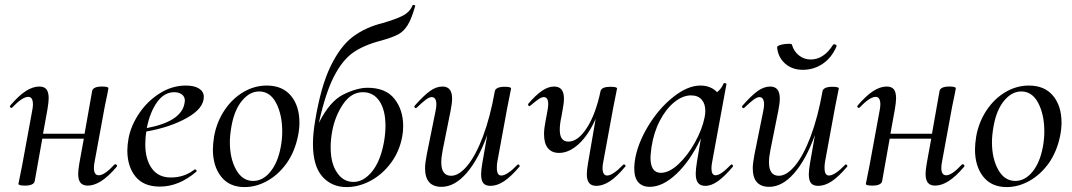

<svg xmlns="http://www.w3.org/2000/svg" viewBox="-20 -747 4361 781"><path d="M21 -317Q55 -357 84 -376Q113 -395 140 -395Q160 -395 169 -383.5Q178 -372 178 -347Q178 -332 173 -302L155 -203H324L355 -378Q357 -386 367 -390.5Q377 -395 394 -395Q421 -395 421 -388L417 -366Q407 -319 406 -313L365 -90Q362 -75 362 -64Q362 -34 382 -34Q405 -34 446 -78Q447 -79 449 -79Q453 -79 455 -75.5Q457 -72 455 -69Q421 -29 392 -10.5Q363 8 337 8Q317 8 307.5 -3.5Q298 -15 298 -40Q298 -56 303 -84L321 -183H152L121 -9Q119 -1 109 3.5Q99 8 82 8Q55 8 55 1L59 -19Q68 -62 70 -74L111 -297Q114 -312 114 -322Q114 -353 95 -353Q71 -353 29 -309Q28 -308 26 -308Q23 -308 21 -311.5Q19 -315 21 -317Z M773 -58Q776 -58 778.5 -55Q781 -52 779 -49Q708 12 630 12Q564 12 531 -29Q498 -70 498 -135Q498 -157 503 -185Q513 -237 546.5 -286.5Q580 -336 630 -367.5Q680 -399 736 -399Q771 -399 790 -386.5Q809 -374 809 -353Q809 -306 740.5 -267.5Q672 -229 575 -212Q571 -188 571 -160Q571 -99 597.5 -62Q624 -25 675 -25Q730 -25 772 -58ZM730 -324Q732 -334 732 -337Q732 -354 719.5 -363Q707 -372 689 -372Q648 -372 619 -331.5Q590 -291 577 -226Q715 -252 730 -324Z M1146 -83Q1112 -36 1067 -11Q1022 14 975 14Q913 14 879.5 -28.5Q846 -71 846 -139Q846 -161 851 -193Q862 -252 893.5 -299Q925 -346 970 -372.5Q1015 -399 1065 -399Q1129 -399 1163.5 -357.5Q1198 -316 1198 -248Q1198 -222 1192 -193Q1179 -130 1146 -83ZM1128 -212Q1128 -280 1103.5 -327.5Q1079 -375 1034 -375Q996 -375 965 -338Q934 -301 922 -236Q915 -198 915 -169Q915 -102 940.5 -56.5Q966 -11 1010 -11Q1049 -11 1079.5 -48Q1110 -85 1122 -149Q1128 -181 1128 -212Z M1658 -725Q1659 -728 1664.5 -726.5Q1670 -725 1669 -723Q1654 -670 1638 -644.5Q1622 -619 1599.5 -607Q1577 -595 1531 -582Q1461 -564 1417 -533.5Q1373 -503 1338.5 -436Q1304 -369 1277 -247Q1321 -335 1376.5 -362.5Q1432 -390 1475 -390Q1549 -390 1584.5 -345Q1620 -300 1620 -234Q1620 -210 1616 -191Q1605 -131 1570 -84Q1535 -37 1487 -11.5Q1439 14 1390 14Q1329 14 1291 -29Q1253 -72 1253 -162Q1253 -204 1262 -256Q1285 -396 1325 -478Q1365 -560 1416 -598Q1467 -636 1536 -653Q1591 -669 1619 -683.5Q1647 -698 1658 -725ZM1351 -45Q1376 -7 1418 -7Q1459 -7 1493.5 -49.5Q1528 -92 1542 -170Q1548 -205 1548 -235Q1548 -299 1523.5 -335.5Q1499 -372 1456 -372Q1409 -372 1376 -324Q1343 -276 1331 -212Q1325 -178 1325 -148Q1325 -82 1351 -45Z M1666 -311Q1664 -314 1667 -317Q1702 -357 1728 -376Q1754 -395 1780 -395Q1819 -395 1819 -346Q1819 -327 1813 -297L1781 -138Q1775 -108 1775 -87Q1775 -32 1815 -32Q1847 -32 1881 -73Q1915 -114 1944.5 -192Q1974 -270 1993 -377Q1995 -385 2005 -389.5Q2015 -394 2033 -394Q2059 -394 2059 -387L2055 -367Q2046 -324 2044 -312L2003 -89Q2001 -80 2001 -64Q2001 -33 2019 -33Q2031 -33 2048 -44.5Q2065 -56 2085 -77Q2086 -78 2088 -78Q2091 -78 2093 -74.5Q2095 -71 2093 -69Q2058 -28 2030 -9.5Q2002 9 1975 9Q1955 9 1946 -2Q1937 -13 1937 -38Q1937 -54 1942 -84L1962 -198Q1926 -98 1877.5 -42.5Q1829 13 1776 13Q1709 13 1709 -63Q1709 -82 1716 -119L1752 -297Q1755 -312 1755 -322Q1755 -352 1736 -352Q1726 -352 1711.5 -341Q1697 -330 1675 -309Q1673 -307 1671 -307Q1668 -307 1666 -311Z M2129 -325Q2159 -360 2184.5 -377.5Q2210 -395 2234 -395Q2274 -395 2274 -346Q2274 -327 2268 -297L2264 -274Q2257 -243 2257 -219Q2257 -171 2292 -171Q2331 -171 2367 -226.5Q2403 -282 2423 -377Q2428 -394 2463 -394Q2490 -394 2490 -387L2486 -367Q2477 -324 2475 -312L2434 -89Q2431 -74 2431 -64Q2431 -33 2450 -33Q2461 -33 2478 -44.5Q2495 -56 2515 -77Q2516 -78 2518 -78Q2522 -78 2524 -74.5Q2526 -71 2523 -69Q2489 -28 2460.5 -9.5Q2432 9 2406 9Q2386 9 2376.5 -2.5Q2367 -14 2367 -39Q2367 -54 2372 -84L2403 -264Q2374 -198 2334.5 -161.5Q2295 -125 2254 -125Q2225 -125 2209 -144Q2193 -163 2193 -201Q2193 -224 2199 -254L2207 -297Q2210 -314 2210 -324Q2210 -352 2192 -352Q2183 -352 2170 -343Q2157 -334 2137 -317Q2135 -315 2134 -315Q2131 -315 2129 -318.5Q2127 -322 2129 -325Z M2935 -405 2877 -89Q2874 -74 2874 -62Q2874 -34 2891 -34Q2912 -34 2953 -77Q2954 -78 2956 -78Q2959 -78 2961 -74.5Q2963 -71 2961 -69Q2928 -30 2901 -10.5Q2874 9 2849 9Q2829 9 2819.5 -3Q2810 -15 2810 -41Q2810 -57 2815 -89L2831 -184Q2788 -93 2732 -40Q2676 13 2623 13Q2593 13 2576.5 -5.5Q2560 -24 2560 -62Q2560 -71 2562 -91Q2572 -160 2615.5 -232.5Q2659 -305 2718 -352Q2777 -399 2829 -399Q2871 -399 2897 -372Q2916 -388 2923 -407Q2925 -409 2927 -409Q2930 -409 2933 -407.5Q2936 -406 2935 -405ZM2668 -44Q2702 -44 2739.5 -79Q2777 -114 2806.5 -167Q2836 -220 2846 -269Q2849 -283 2849 -296Q2849 -325 2834 -342Q2819 -359 2791 -359Q2757 -359 2723 -331.5Q2689 -304 2664 -256Q2639 -208 2630 -148Q2626 -116 2626 -106Q2626 -44 2668 -44Z M3152 -346Q3152 -327 3146 -297L3114 -138Q3108 -108 3108 -87Q3108 -32 3148 -32Q3180 -32 3214 -73Q3248 -114 3277.5 -192Q3307 -270 3326 -377Q3328 -385 3338 -389.5Q3348 -394 3366 -394Q3392 -394 3392 -387L3388 -367Q3379 -324 3377 -312L3336 -89Q3334 -80 3334 -64Q3334 -33 3352 -33Q3364 -33 3381 -44.5Q3398 -56 3418 -77Q3419 -78 3421 -78Q3424 -78 3426 -74.5Q3428 -71 3426 -69Q3391 -28 3363 -9.5Q3335 9 3308 9Q3288 9 3279 -2Q3270 -13 3270 -38Q3270 -54 3275 -84L3295 -198Q3259 -98 3210.5 -42.5Q3162 13 3109 13Q3042 13 3042 -63Q3042 -82 3049 -119L3085 -297Q3088 -312 3088 -322Q3088 -352 3069 -352Q3059 -352 3044.5 -341Q3030 -330 3008 -309Q3006 -307 3004 -307Q3001 -307 2999 -310.5Q2997 -314 3000 -317Q3035 -357 3061 -376Q3087 -395 3113 -395Q3152 -395 3152 -346ZM3157 -565Q3173 -569 3189 -569Q3200 -569 3201 -566Q3209 -538 3230 -521.5Q3251 -505 3278 -505Q3304 -505 3327 -520Q3350 -535 3368 -564Q3370 -567 3373 -567Q3377 -567 3380.5 -564.5Q3384 -562 3383 -559Q3363 -512 3326.5 -487.5Q3290 -463 3246 -463Q3202 -463 3173.5 -488.5Q3145 -514 3141 -554Q3140 -560 3157 -565Z M3468 -317Q3502 -357 3531 -376Q3560 -395 3587 -395Q3607 -395 3616 -383.5Q3625 -372 3625 -347Q3625 -332 3620 -302L3602 -203H3771L3802 -378Q3804 -386 3814 -390.5Q3824 -395 3841 -395Q3868 -395 3868 -388L3864 -366Q3854 -319 3853 -313L3812 -90Q3809 -75 3809 -64Q3809 -34 3829 -34Q3852 -34 3893 -78Q3894 -79 3896 -79Q3900 -79 3902 -75.5Q3904 -72 3902 -69Q3868 -29 3839 -10.5Q3810 8 3784 8Q3764 8 3754.5 -3.5Q3745 -15 3745 -40Q3745 -56 3750 -84L3768 -183H3599L3568 -9Q3566 -1 3556 3.5Q3546 8 3529 8Q3502 8 3502 1L3506 -19Q3515 -62 3517 -74L3558 -297Q3561 -312 3561 -322Q3561 -353 3542 -353Q3518 -353 3476 -309Q3475 -308 3473 -308Q3470 -308 3468 -311.5Q3466 -315 3468 -317Z M4246 -83Q4212 -36 4167 -11Q4122 14 4075 14Q4013 14 3979.5 -28.5Q3946 -71 3946 -139Q3946 -161 3951 -193Q3962 -252 3993.5 -299Q4025 -346 4070 -372.5Q4115 -399 4165 -399Q4229 -399 4263.5 -357.5Q4298 -316 4298 -248Q4298 -222 4292 -193Q4279 -130 4246 -83ZM4228 -212Q4228 -280 4203.5 -327.5Q4179 -375 4134 -375Q4096 -375 4065 -338Q4034 -301 4022 -236Q4015 -198 4015 -169Q4015 -102 4040.5 -56.5Q4066 -11 4110 -11Q4149 -11 4179.5 -48Q4210 -85 4222 -149Q4228 -181 4228 -212Z"/></svg>

Font: CormorantInfant-MediumItalic
Style: Italic
Weight: 500
Italic angle: -10°
Designer: Christian Thalmann (Catharsis Fonts)
Foundry: Catharsis Fonts
Version: Version 3.303